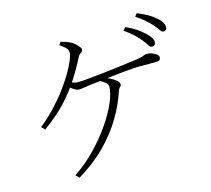

<svg xmlns="http://www.w3.org/2000/svg" viewBox="-116 -939 1232 1119"><g transform="rotate(-15 500.0 -379.0)"><path d="M790 -638Q774 -658 752 -678.5Q730 -699 699 -720L714 -738Q751 -722 777 -704Q803 -686 820 -670Q840 -652 849 -637.5Q858 -623 858 -608Q858 -598 852 -592.5Q846 -587 836 -587Q825 -587 815.5 -603Q806 -619 790 -638ZM876 -705Q859 -724 838.5 -742Q818 -760 786 -781L799 -799Q837 -784 863.5 -768.5Q890 -753 907 -737Q927 -721 935.5 -706Q944 -691 944 -676Q944 -666 938 -660.5Q932 -655 924 -655Q913 -655 903 -670.5Q893 -686 876 -705ZM90 -302Q141 -343 184 -389Q227 -435 260 -480Q293 -525 316 -564.5Q339 -604 351 -634Q363 -664 363 -678Q363 -695 351 -707.5Q339 -720 316 -735L327 -753Q343 -749 358 -744Q373 -739 382 -734Q395 -728 407.5 -717Q420 -706 428.5 -695.5Q437 -685 437 -678Q437 -666 426 -660Q415 -654 408 -641Q376 -578 337 -517Q298 -456 243.5 -397.5Q189 -339 109 -282ZM302 -518Q327 -507 340 -503Q353 -499 368 -499Q386 -499 423 -502.5Q460 -506 506 -511Q552 -516 597 -521.5Q642 -527 678.5 -532Q715 -537 732 -539Q753 -542 763.5 -545.5Q774 -549 780 -552Q786 -555 795 -555Q810 -555 825.5 -549Q841 -543 852 -534.5Q863 -526 863 -517Q863 -506 857 -500.5Q851 -495 827 -495Q814 -495 790.5 -495Q767 -495 740.5 -495Q714 -495 691 -493Q669 -492 635 -488.5Q601 -485 562.5 -480.5Q524 -476 488.5 -472Q453 -468 428 -465Q409 -463 391 -459.5Q373 -456 359 -456Q350 -456 337 -463.5Q324 -471 311 -481.5Q298 -492 288 -501ZM230 41 210 21Q282 -27 341.5 -89Q401 -151 444.5 -215Q488 -279 511.5 -335Q535 -391 535 -427Q535 -441 521.5 -452.5Q508 -464 488 -474L502 -486Q530 -481 552.5 -470Q575 -459 588.5 -446.5Q602 -434 602 -425Q602 -414 594 -407.5Q586 -401 581 -385Q557 -311 511.5 -234.5Q466 -158 396.5 -87.5Q327 -17 230 41Z"/></g></svg>

Font: Early Summer Mincho VF
Style: Regular
Weight: 250
Designer: GuiWonder
Version: Version 1.002